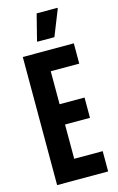

<svg xmlns="http://www.w3.org/2000/svg" viewBox="-134 -942 611 996"><g transform="rotate(-15 172.0 -444.0)"><path d="M43 -688H317V-579H164V-402H298V-293H164V-109H317V0H43ZM136 -750 171 -888H283V-883L228 -745H136Z"/></g></svg>

Font: Saira ExtraCondensed
Style: Bold
Weight: 700
Width: 2
Designer: Hector Gatti with collaboration of the Omnibus-Type team
Foundry: Omnibus-Type
Version: Version 0.072; ttfautohint (v1.8)